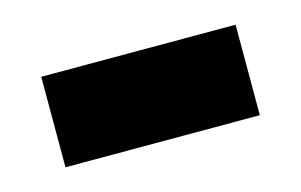

<svg xmlns="http://www.w3.org/2000/svg" viewBox="-35 -393 392 250"><g transform="rotate(-15 161.0 -268.0)"><path d="M30 -207H292V-329H30Z"/></g></svg>

Font: Noto Sans Gujarati
Style: Bold
Weight: 700
Designer: Jelle Bosma - Monotype Design Team, Universal Thirst
Foundry: Monotype Imaging Inc.
Version: Version 2.106